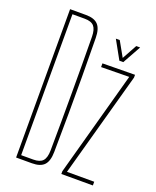

<svg xmlns="http://www.w3.org/2000/svg" viewBox="-147 -887 793 973"><g transform="rotate(20 249.0 -400.0)"><path d="M60 0V-800H146Q191 -800 211.2 -778.2Q231.5 -756.5 232 -707Q233.5 -597 234 -498.2Q234.5 -399.5 234 -301Q233.5 -202.5 232 -93Q231.5 -43.5 211.2 -21.8Q191 0 145 0ZM80 -20H145Q181 -20 196.2 -37Q211.5 -54 212 -93Q213 -170 213.2 -246.8Q213.5 -323.5 213.5 -400Q213.5 -476.5 213.2 -553.2Q213 -630 212 -707Q211.5 -746 196.5 -763Q181.5 -780 146 -780H80ZM304 0V-15L459 -580L308 -578V-598L483 -600V-585L327 -20H474V0ZM384 -640 329 -739H350L395 -659L439 -739H460L405 -640Z"/></g></svg>

Font: Big Shoulders Thin
Style: Regular
Weight: 100
Designer: Patric King
Foundry: XO Type Co
Version: Version 2.002